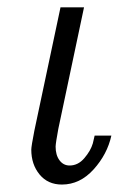

<svg xmlns="http://www.w3.org/2000/svg" viewBox="-20 -493 332 521"><path d="M64.9 -86.9Q64.9 -95.7 73.2 -138.2L144 -472.2V-473.1H208L138.2 -143.1Q131.3 -106 130.9 -95.2Q130.9 -72.3 141.4 -58.1Q151.9 -43.9 168.9 -43.9Q191.9 -43.9 209 -64Q226.1 -84 231.9 -104L236.8 -125H282.2Q271 -74.2 233.9 -33.2Q196.8 7.8 147.9 7.8Q109.9 7.8 87.4 -19.5Q64.9 -46.9 64.9 -86.9Z"/></svg>

Font: CMU Bright
Style: Oblique
Weight: 500
Italic angle: -12°
Version: Version 0.7.0